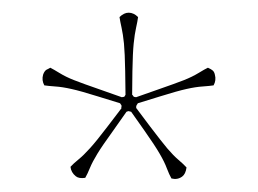

<svg xmlns="http://www.w3.org/2000/svg" viewBox="-20 -735 400 298"><path d="M168.5 -571.3Q168.5 -571.8 167.5 -573Q166.5 -574.2 166.5 -574.7L131.8 -585.4Q105 -593.8 90.8 -596.9Q76.7 -600.1 65.7 -600.8Q54.7 -601.6 48.8 -602.5Q44.4 -610.4 46.9 -619.1Q47.9 -622.1 49.3 -624Q50.8 -626 52 -626.7Q53.2 -627.4 55.4 -628.4Q57.6 -629.4 58.1 -629.9Q63 -627.4 72.5 -621.6Q82 -615.7 95 -610.6Q107.9 -605.5 134.8 -596.2L169.4 -584Q169.9 -584.5 171.1 -584.5Q172.4 -584.5 172.9 -585Q173.3 -585 173.8 -586.2Q174.3 -587.4 174.8 -587.9L174.3 -624.5Q173.8 -652.8 172.4 -667.5Q170.9 -682.1 168.7 -691.9Q166.5 -701.7 165.5 -708.5Q172.4 -715.3 179.7 -715.3Q187.5 -715.3 194.3 -708.5Q193.4 -701.7 191.2 -691.9Q189 -682.1 187.5 -667.5Q186 -652.8 185.5 -624.5L185.1 -587.9Q185.5 -587.9 186.3 -586.7Q187 -585.4 187.5 -585Q188 -584.5 189.2 -584.5Q190.4 -584.5 190.9 -584L225.6 -596.2Q252.4 -605.5 265.4 -610.6Q278.3 -615.7 288.3 -621.8Q298.3 -627.9 302.7 -629.9Q303.2 -629.4 304.7 -628.9Q306.2 -628.4 307.1 -627.7Q308.1 -627 309.6 -626Q311 -625 312 -623.3Q313 -621.6 313.5 -619.1Q315.9 -610.4 311.5 -602.5Q305.7 -601.6 294.7 -600.8Q283.7 -600.1 269.5 -596.9Q255.4 -593.8 228.5 -585.4L193.8 -574.7Q193.8 -574.2 192.9 -573Q191.9 -571.8 191.9 -571.3Q191.4 -570.8 191.4 -569.3Q191.4 -567.9 191.4 -567.4L213.4 -538.1Q230.5 -515.6 239.7 -504.6Q249 -493.7 257.1 -486.8Q265.1 -480 269.5 -475.1Q268.1 -464.8 262.7 -460.9Q255.4 -455.6 246.1 -458Q242.7 -463.9 239 -473.6Q235.4 -483.4 228 -496.1Q220.7 -508.8 204.6 -531.7L183.6 -561.5Q183.1 -561.5 181.6 -562Q180.2 -562.5 179.7 -562.5Q178.7 -562.5 177.7 -562Q176.8 -561.5 176.3 -561.5L155.3 -531.7Q138.7 -508.8 131.1 -496.3Q123.5 -483.9 119.6 -474.4Q115.7 -464.8 112.3 -459Q102.5 -457.5 97.7 -461.4Q90.3 -467.3 89.4 -476.1Q93.8 -481 101.8 -487.5Q109.9 -494.1 119.6 -504.9Q129.4 -515.6 146.5 -538.1L168.5 -566.9Q168 -567.4 168.5 -569.1Q168.9 -570.8 168.5 -571.3Z"/></svg>

Font: ZnikomitNo25
Style: Regular
Weight: 100
Designer: gluk
Foundry: gluk
Version: Version 0.56